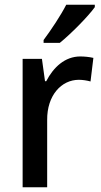

<svg xmlns="http://www.w3.org/2000/svg" viewBox="-20 -786 425 806"><path d="M378 -756V-766H258C235 -721 195 -661 163 -618V-606H231C277 -643 351 -718 378 -756ZM317 -549C252 -549 204 -503 174 -445H169L156 -539H75V0H178V-282C177 -386 238 -451 311 -451C327 -451 346 -448 360 -444L372 -543C355 -547 334 -549 317 -549Z"/></svg>

Font: Noto Sans Arabic SemCond Med
Style: Regular
Weight: 500
Width: 4
Designer: Monotype Design Team, Nadine Chahine, Nizar Qandah and Khaled Hosny
Foundry: Monotype Imaging Inc.
Version: Version 2.012